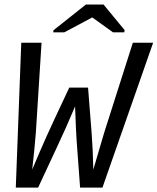

<svg xmlns="http://www.w3.org/2000/svg" viewBox="-20 -853 716 873"><path d="M445.8 0H344.2L328.6 -210.9Q326.2 -239.7 321.3 -369.1Q305.2 -330.1 281 -275.6Q256.8 -221.2 153.3 0H51.8L76.7 -658.7H168.9L143.1 -251Q136.7 -170.4 126.5 -82Q166.5 -177.2 191.2 -231.9Q215.8 -286.6 294.9 -454.6H380.4Q391.1 -319.3 396.7 -246.8Q402.3 -174.3 404.3 -82L454.1 -251L584 -658.7H676.3ZM546.9 -715.8 544.9 -706.1H493.7L399.9 -773.4H398.9L272.5 -706.1H221.7L223.6 -715.8L370.6 -832.5H450.7Z"/></svg>

Font: Cousine
Style: Italic
Weight: 400
Italic angle: -12°
Monospace: yes
Designer: Steve Matteson
Foundry: Monotype Imaging Inc.
Version: Version 1.21